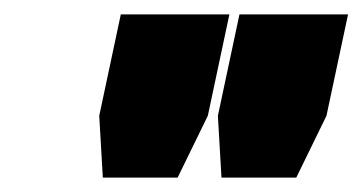

<svg xmlns="http://www.w3.org/2000/svg" viewBox="-20 -720 504 267"><path d="M123 -473 118 -559 148 -700H299L269 -559L227 -473ZM188.5 -527H188L194.5 -558L211 -634H211.5L195.5 -558ZM288 -473 283 -559 313 -700H464L434 -559L392 -473ZM353.5 -527H353L359.5 -558L376 -634H376.5L360.5 -558Z"/></svg>

Font: Tourney Black
Style: Italic
Weight: 900
Italic angle: -12°
Version: Version 1.015